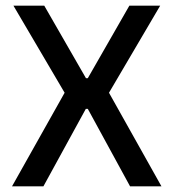

<svg xmlns="http://www.w3.org/2000/svg" viewBox="-20 -659 614 679"><path d="M133.5 0H22.5L215 -342.5V-320L27.5 -639H136.5L284 -382.5H290.5L437.5 -639H546.5L359 -320V-342.5L551 0H440L290.5 -274H283.5Z"/></svg>

Font: Anek Malayalam Medium Medium
Style: Regular
Weight: 500
Version: Version 1.003